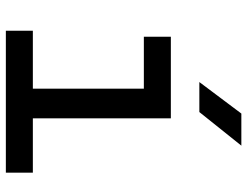

<svg xmlns="http://www.w3.org/2000/svg" viewBox="-112 -712 825 640"><g transform="rotate(90 300.0 -392.5)"><path d="M83 0V-90H276V-460H103V-550H375V-90H556V0ZM254 -645 359 -785H466L354 -645Z"/></g></svg>

Font: JetBrainsMono NFM Medium
Style: Regular
Weight: 500
Monospace: yes
Designer: Philipp Nurullin, Konstantin Bulenkov
Foundry: JetBrains
Version: Version 2.304; ttfautohint (v1.8.4.7-5d5b);Nerd Fonts 3.3.0